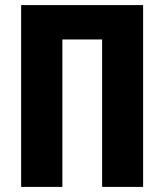

<svg xmlns="http://www.w3.org/2000/svg" viewBox="-20 -734 645 754"><path d="M63 0V-714H542V0H381V-579H225V0Z"/></svg>

Font: Noto Sans Display Condensed ExtraBold
Style: Regular
Weight: 800
Width: 3
Designer: Monotype Design Team
Foundry: Monotype Imaging Inc.
Version: Version 2.003